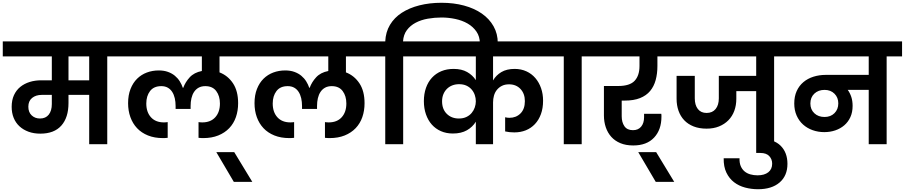

<svg xmlns="http://www.w3.org/2000/svg" viewBox="-41 -1038 6513 1382"><path d="M247 -185Q288 -185 310 -213Q332 -241 332 -289V-355H260Q217 -355 190 -333Q163 -311 163 -270Q163 -230 187 -207.5Q211 -185 247 -185ZM601 -632H452V-460H601ZM-21 -740H842V-632H731V0H601V-355H452V-296Q452 -192 400.5 -134Q349 -76 249 -76Q202 -76 164 -90Q126 -104 99 -129Q72 -154 57.5 -189.5Q43 -225 43 -269Q43 -317 59.5 -353Q76 -389 105 -412.5Q134 -436 172.5 -448Q211 -460 256 -460H332V-632H-21Z M1422 -44Q1415 -44 1406.5 -44.5Q1398 -45 1388 -46V-159Q1395 -158 1402.5 -157.5Q1410 -157 1415 -157Q1475 -157 1508.5 -194Q1542 -231 1542 -293Q1542 -347 1515.5 -382.5Q1489 -418 1437 -418Q1409 -418 1389 -407Q1369 -396 1356 -376.5Q1343 -357 1337 -331Q1331 -305 1331 -275V-254H1223V-275Q1223 -305 1217 -331Q1211 -357 1198.5 -376.5Q1186 -396 1166.5 -407Q1147 -418 1120 -418Q1066 -418 1039 -382.5Q1012 -347 1012 -293Q1012 -231 1045.5 -194Q1079 -157 1139 -157Q1144 -157 1151 -157.5Q1158 -158 1166 -159V-46Q1156 -45 1147.5 -44.5Q1139 -44 1132 -44Q1071 -44 1024 -63Q977 -82 945.5 -115.5Q914 -149 897.5 -195Q881 -241 881 -295Q881 -353 898.5 -397.5Q916 -442 946 -471.5Q976 -501 1016 -516Q1056 -531 1102 -531Q1139 -531 1168 -520.5Q1197 -510 1218 -492.5Q1239 -475 1253 -452.5Q1267 -430 1275 -406H1278Q1293 -447 1324.5 -481.5Q1356 -516 1412 -527V-632H801V-740H1752V-632H1539V-517Q1599 -494 1636 -438.5Q1673 -383 1673 -295Q1673 -241 1657 -195Q1641 -149 1609 -115.5Q1577 -82 1530 -63Q1483 -44 1422 -44Z M1516 57H1645L1775 271H1642Z M2332 -44Q2325 -44 2316.5 -44.5Q2308 -45 2298 -46V-159Q2305 -158 2312.5 -157.5Q2320 -157 2325 -157Q2385 -157 2418.5 -194Q2452 -231 2452 -293Q2452 -347 2425.5 -382.5Q2399 -418 2347 -418Q2319 -418 2299 -407Q2279 -396 2266 -376.5Q2253 -357 2247 -331Q2241 -305 2241 -275V-254H2133V-275Q2133 -305 2127 -331Q2121 -357 2108.5 -376.5Q2096 -396 2076.5 -407Q2057 -418 2030 -418Q1976 -418 1949 -382.5Q1922 -347 1922 -293Q1922 -231 1955.5 -194Q1989 -157 2049 -157Q2054 -157 2061 -157.5Q2068 -158 2076 -159V-46Q2066 -45 2057.5 -44.5Q2049 -44 2042 -44Q1981 -44 1934 -63Q1887 -82 1855.5 -115.5Q1824 -149 1807.5 -195Q1791 -241 1791 -295Q1791 -353 1808.5 -397.5Q1826 -442 1856 -471.5Q1886 -501 1926 -516Q1966 -531 2012 -531Q2049 -531 2078 -520.5Q2107 -510 2128 -492.5Q2149 -475 2163 -452.5Q2177 -430 2185 -406H2188Q2203 -447 2234.5 -481.5Q2266 -516 2322 -527V-632H1711V-740H2662V-632H2449V-517Q2509 -494 2546 -438.5Q2583 -383 2583 -295Q2583 -241 2567 -195Q2551 -149 2519 -115.5Q2487 -82 2440 -63Q2393 -44 2332 -44Z M2861 0H2732V-632H2621V-740H2732Q2735 -807 2766 -859Q2797 -911 2851 -946Q2905 -981 2978 -999.5Q3051 -1018 3137 -1018Q3225 -1018 3299 -998Q3373 -978 3427 -940.5Q3481 -903 3511.5 -849Q3542 -795 3542 -728V-711H3413V-726Q3413 -775 3388.5 -810.5Q3364 -846 3325 -868.5Q3286 -891 3236.5 -901.5Q3187 -912 3137 -912Q3087 -912 3038.5 -903.5Q2990 -895 2951 -874.5Q2912 -854 2887.5 -821Q2863 -788 2860 -740H2972V-632H2861Z M3384 -162Q3361 -124 3320 -100.5Q3279 -77 3219 -77Q3171 -77 3132.5 -94Q3094 -111 3067 -141.5Q3040 -172 3025 -215Q3010 -258 3010 -310Q3010 -362 3025 -405Q3040 -448 3068 -478.5Q3096 -509 3135.5 -525.5Q3175 -542 3224 -542Q3282 -542 3321.5 -519.5Q3361 -497 3384 -461V-632H2930V-740H3947V-632H3508V-459Q3529 -496 3567.5 -519Q3606 -542 3663 -542Q3710 -542 3748 -524.5Q3786 -507 3812.5 -476Q3839 -445 3853.5 -403.5Q3868 -362 3868 -313Q3868 -259 3852.5 -216.5Q3837 -174 3809 -144.5Q3781 -115 3743.5 -100Q3706 -85 3661 -85Q3626 -85 3595 -92V-194Q3602 -192 3610 -191Q3618 -190 3626 -190Q3674 -190 3705.5 -221.5Q3737 -253 3737 -310Q3737 -364 3705.5 -397.5Q3674 -431 3623 -431Q3593 -431 3571.5 -420Q3550 -409 3535.5 -391Q3521 -373 3514.5 -349.5Q3508 -326 3508 -301V0H3384ZM3262 -185Q3293 -185 3316 -196Q3339 -207 3354 -225Q3369 -243 3376.5 -265Q3384 -287 3384 -309Q3384 -332 3376.5 -354Q3369 -376 3354 -393.5Q3339 -411 3316.5 -421.5Q3294 -432 3263 -432Q3237 -432 3215 -423.5Q3193 -415 3176.5 -399Q3160 -383 3150.5 -360Q3141 -337 3141 -309Q3141 -252 3175 -218.5Q3209 -185 3262 -185Z M4017 -632H3906V-740H4257V-632H4146V0H4017Z M4215 -740H4789V-632H4691V-563Q4691 -508 4678.5 -462Q4666 -416 4638.5 -383Q4611 -350 4566 -332Q4521 -314 4456 -314H4434V-201Q4434 -158 4453.5 -129.5Q4473 -101 4515 -101Q4553 -101 4574 -126.5Q4595 -152 4595 -194V-219H4719Q4720 -212 4720 -207Q4720 -202 4720 -198Q4720 -104 4667 -47.5Q4614 9 4517 9Q4464 9 4424.5 -7.5Q4385 -24 4359 -53Q4333 -82 4319.5 -121.5Q4306 -161 4306 -207V-419H4409Q4492 -419 4527 -456.5Q4562 -494 4562 -563V-632H4215Z M4553 57H4682L4812 271H4679Z M4748 -740H5642V-632H5531V0H5402V-382H5259V-327Q5259 -280 5244.5 -240.5Q5230 -201 5202 -172.5Q5174 -144 5134.5 -128Q5095 -112 5045 -112Q4992 -112 4951.5 -128Q4911 -144 4884 -172.5Q4857 -201 4843 -240.5Q4829 -280 4829 -327V-492H4960V-330Q4960 -282 4982 -253.5Q5004 -225 5045 -225Q5087 -225 5110 -253.5Q5133 -282 5133 -330V-492H5402V-632H4748Z M5415 324Q5367 324 5322 312Q5277 300 5242.5 273.5Q5208 247 5187.5 204.5Q5167 162 5168 101H5282Q5281 134 5290.5 157Q5300 180 5317.5 195Q5335 210 5359.5 217Q5384 224 5412 224Q5461 224 5489 202Q5517 180 5517 140Q5517 108 5496 85.5Q5475 63 5432 63H5402V-38H5432Q5529 -38 5578 11Q5627 60 5627 141Q5627 227 5570.5 275.5Q5514 324 5415 324Z M5894 -196Q5938 -196 5965.5 -223.5Q5993 -251 5993 -294Q5993 -336 5965.5 -363.5Q5938 -391 5894 -391Q5849 -391 5820.5 -364Q5792 -337 5792 -293Q5792 -250 5820.5 -223Q5849 -196 5894 -196ZM5600 -740H6452V-632H6341V0H6212V-391H6061Q6077 -369 6086.5 -340.5Q6096 -312 6096 -276Q6096 -230 6080 -195Q6064 -160 6036 -136Q6008 -112 5971 -99.5Q5934 -87 5892 -87Q5848 -87 5808.5 -101Q5769 -115 5739.5 -141.5Q5710 -168 5693 -206.5Q5676 -245 5676 -293Q5676 -344 5693.5 -382.5Q5711 -421 5742 -447Q5773 -473 5814.5 -486Q5856 -499 5903 -499H6212V-632H5600Z"/></svg>

Font: SVN-Poppins SemiBold
Style: Regular
Weight: 600
Designer: Ninad Kale (Devanagari), Jonny Pinhorn (Latin)
Foundry: Indian Type Foundry
Version: Version 3.002 2017